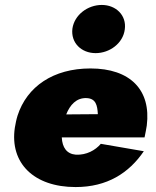

<svg xmlns="http://www.w3.org/2000/svg" viewBox="-20 -747 631 777"><path d="M273 -631C266 -574 309 -532 367 -532C424 -532 478 -572 485 -628C493 -685 449 -727 392 -727C335 -727 281 -687 273 -631ZM562 -135 388 -165C366 -139 330 -119 287 -121C250 -124 232 -150 230 -191H565C569 -209 572 -227 574 -239C592 -383 507 -470 346 -470C196 -470 89 -397 51 -279C46 -263 43 -247 40 -230C19 -87 117 10 286 10C414 10 502 -47 562 -135ZM331 -350C368 -348 374 -321 376 -285L248 -284C263 -322 289 -352 331 -350Z"/></svg>

Font: Jost* Black
Style: Italic
Weight: 900
Italic angle: -10°
Version: Version 3.7